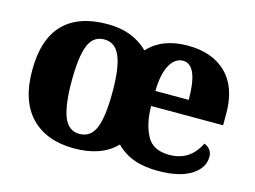

<svg xmlns="http://www.w3.org/2000/svg" viewBox="-81 -688 1110 835"><g transform="rotate(15 474.0 -270.0)"><path d="M44 -271Q44 -411 111.5 -480.5Q179 -550 310 -550Q424 -550 493 -481Q556 -550 671 -550Q782 -550 845 -488Q908 -426 908 -309V-255H584Q584 -179 611.5 -124.5Q639 -70 714 -70Q808 -70 850 -157Q886 -142 886 -107Q886 -56 833.5 -23Q781 10 685 10Q622 10 576.5 -6.5Q531 -23 496 -58Q431 10 307 10Q183 10 113.5 -61.5Q44 -133 44 -271ZM406 -271Q406 -380 384 -431Q362 -482 313 -482Q263 -482 242.5 -431Q222 -380 222 -271Q222 -162 243 -109.5Q264 -57 314 -57Q364 -57 385 -108Q406 -159 406 -271ZM735 -323Q735 -481 668 -481Q631 -481 608.5 -439.5Q586 -398 585 -323Z"/></g></svg>

Font: Noto Serif ExtraBold
Style: Regular
Weight: 800
Designer: Monotype Design Team
Foundry: Monotype Imaging Inc.
Version: Version 1.001